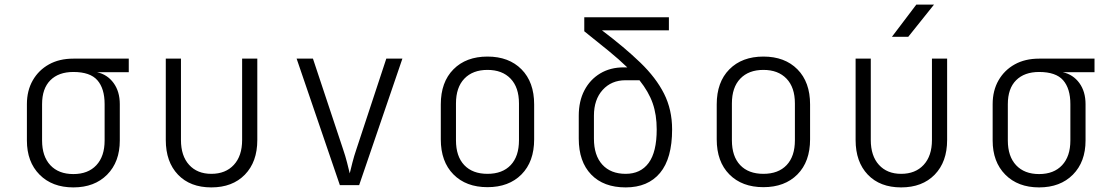

<svg xmlns="http://www.w3.org/2000/svg" viewBox="-20 -805 4840 835"><path d="M299 10Q207 10 152 -45.5Q97 -101 97 -194V-352Q97 -411 122.5 -455.5Q148 -500 193 -525Q238 -550 299 -550H540V-491H402Q447 -481 474 -444Q501 -407 501 -352V-194Q501 -101 446 -45.5Q391 10 299 10ZM299 -48Q363 -48 399 -86.5Q435 -125 435 -194V-352Q435 -420 403.5 -456Q372 -492 299 -492Q235 -492 199 -456Q163 -420 163 -352V-194Q163 -125 199 -86.5Q235 -48 299 -48Z M899 10Q807 10 754 -45.5Q701 -101 701 -196V-550H767V-196Q767 -127 802.5 -88Q838 -49 899 -49Q961 -49 997 -88Q1033 -127 1033 -196V-550H1099V-196Q1099 -101 1045 -45.5Q991 10 899 10Z M1458 0 1270 -550H1341L1472 -156Q1482 -127 1489.5 -97.5Q1497 -68 1501 -51Q1505 -68 1512.5 -97.5Q1520 -127 1530 -156L1660 -550H1730L1542 0Z M2100 9Q2007 9 1952 -46.5Q1897 -102 1897 -199V-351Q1897 -448 1952 -503.5Q2007 -559 2100 -559Q2193 -559 2248 -503.5Q2303 -448 2303 -351V-199Q2303 -102 2248 -46.5Q2193 9 2100 9ZM2100 -49Q2165 -49 2201 -87Q2237 -125 2237 -195V-355Q2237 -425 2200.5 -463Q2164 -501 2100 -501Q2036 -501 1999.5 -463Q1963 -425 1963 -355V-195Q1963 -125 1999 -87Q2035 -49 2100 -49Z M2701 10Q2605 10 2551 -46Q2497 -102 2497 -202V-302Q2497 -365 2521.5 -412Q2546 -459 2590 -485.5Q2634 -512 2692 -512H2708Q2673 -546 2626.5 -584Q2580 -622 2521 -669V-730H2889V-673H2598Q2696 -599 2764.5 -533Q2833 -467 2868 -397.5Q2903 -328 2903 -242Q2903 -116 2850.5 -53Q2798 10 2701 10ZM2701 -49Q2766 -49 2801 -96.5Q2836 -144 2836 -242Q2836 -306 2818.5 -356Q2801 -406 2761 -456H2700Q2639 -456 2601 -414Q2563 -372 2563 -302V-202Q2563 -129 2599.5 -89Q2636 -49 2701 -49Z M3300 9Q3207 9 3152 -46.5Q3097 -102 3097 -199V-351Q3097 -448 3152 -503.5Q3207 -559 3300 -559Q3393 -559 3448 -503.5Q3503 -448 3503 -351V-199Q3503 -102 3448 -46.5Q3393 9 3300 9ZM3300 -49Q3365 -49 3401 -87Q3437 -125 3437 -195V-355Q3437 -425 3400.5 -463Q3364 -501 3300 -501Q3236 -501 3199.5 -463Q3163 -425 3163 -355V-195Q3163 -125 3199 -87Q3235 -49 3300 -49Z M3899 10Q3807 10 3754 -45.5Q3701 -101 3701 -196V-550H3767V-196Q3767 -127 3802.5 -88Q3838 -49 3899 -49Q3961 -49 3997 -88Q4033 -127 4033 -196V-550H4099V-196Q4099 -101 4045 -45.5Q3991 10 3899 10ZM3859 -645 3965 -785H4042L3930 -645Z M4499 10Q4407 10 4352 -45.5Q4297 -101 4297 -194V-352Q4297 -411 4322.5 -455.5Q4348 -500 4393 -525Q4438 -550 4499 -550H4740V-491H4602Q4647 -481 4674 -444Q4701 -407 4701 -352V-194Q4701 -101 4646 -45.5Q4591 10 4499 10ZM4499 -48Q4563 -48 4599 -86.5Q4635 -125 4635 -194V-352Q4635 -420 4603.5 -456Q4572 -492 4499 -492Q4435 -492 4399 -456Q4363 -420 4363 -352V-194Q4363 -125 4399 -86.5Q4435 -48 4499 -48Z"/></svg>

Font: JetBrains Mono NL ExtraLight
Style: Regular
Weight: 200
Designer: Philipp Nurullin, Konstantin Bulenkov
Foundry: JetBrains
Version: Version 2.304; ttfautohint (v1.8.4.7-5d5b)